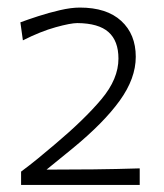

<svg xmlns="http://www.w3.org/2000/svg" viewBox="-20 -811 444 520"><path d="M37.1 -310.1V-346.2Q60.1 -363.3 82.8 -381.8Q105.5 -400.4 128.4 -419.9Q208.5 -487.3 254.6 -542.2Q300.8 -597.2 300.8 -652.3Q300.8 -700.2 273.9 -724.1Q247.1 -748 189.5 -748.5Q171.4 -748.5 130.9 -737.3Q90.3 -726.1 42 -701.7L35.2 -750.5Q54.7 -757.8 83.3 -767.1Q111.8 -776.4 142.1 -783.4Q172.4 -790.5 196.3 -790.5Q269 -790.5 308.3 -754.4Q347.7 -718.3 347.7 -657.2Q347.7 -598.6 304.4 -538.6Q261.2 -478.5 176.8 -409.2L106 -351.6Q169.9 -351.6 233.2 -352.3Q296.4 -353 358.4 -355V-310.1Z"/></svg>

Font: Pinar DS1 Light
Style: Regular
Weight: 300
Designer: Amin Abedi
Version: Version 3.000